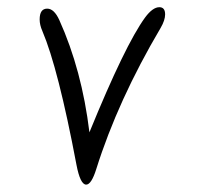

<svg xmlns="http://www.w3.org/2000/svg" viewBox="-20 -499 566 520"><path d="M415 -423.3Q299.3 -227.5 240.7 -41Q227.5 1 213.4 1Q197.3 1 187 -53.2Q137.7 -314 94.7 -415Q87.4 -431.6 87.4 -446.3Q87.4 -475.6 107.9 -475.6Q126.5 -475.6 140.6 -444.8Q201.7 -309.6 222.2 -140.6Q318.8 -377.4 373 -451.7Q393.6 -479.5 411.6 -479.5Q427.2 -479.5 427.2 -460Q427.2 -444.3 415 -423.3Z"/></svg>

Font: DimaLatifi
Style: regular
Weight: 400
Designer: R.Balvardi
Foundry: Dima Software Group
Version: Version 1.00;January 29, 2019;FontCreator 11.5.0.2427 64-bit